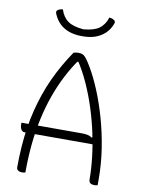

<svg xmlns="http://www.w3.org/2000/svg" viewBox="-100 -1002 800 1073"><g transform="rotate(10 300.0 -465.5)"><path d="M50 -270H394Q411 -270 425.5 -267Q440 -264 451 -256L473 -268V-220H78Q68 -220 62 -225.5Q56 -231 53 -240Q50 -249 50 -260ZM120 0Q117 1 112.5 2Q108 3 100 3Q94 3 87 1Q80 -1 75 -6Q70 -11 70 -20Q70 -80 74 -136.5Q78 -193 86 -245.5Q94 -298 106.5 -347.5Q119 -397 135 -443.5Q151 -490 171.5 -534.5Q192 -579 216.5 -622Q241 -665 269 -706Q277 -708 283 -709Q289 -710 297 -710Q312 -710 322.5 -704.5Q333 -699 344 -684Q355 -669 371 -642Q400 -593 428.5 -524.5Q457 -456 480 -375Q503 -294 516.5 -207.5Q530 -121 530 -34Q530 -23 530 -15.5Q530 -8 530 0Q526 1 522.5 2Q519 3 514 3Q505 3 497 1Q489 -1 484.5 -7Q480 -13 480 -23Q480 -81 472.5 -147Q465 -213 450 -283Q435 -353 413 -421.5Q391 -490 362 -554Q333 -618 297 -672L316 -660H287L307 -672Q270 -620 240.5 -562.5Q211 -505 188.5 -441.5Q166 -378 150.5 -307.5Q135 -237 127.5 -160.5Q120 -84 120 0ZM432 -934Q442 -933 450 -930Q458 -927 463 -922Q466 -919 466.5 -914Q467 -909 463 -900Q451 -870 429 -849Q407 -828 376 -816.5Q345 -805 304 -805H296Q256 -805 224.5 -816.5Q193 -828 171.5 -849Q150 -870 137 -900Q133 -909 133.5 -914Q134 -919 137 -922Q142 -927 150 -930Q158 -933 168 -934Q182 -891 211.5 -870Q241 -849 300 -844Q359 -849 388.5 -870Q418 -891 432 -934Z"/></g></svg>

Font: Recursive Monospace Casual Light
Style: Regular
Weight: 300
Version: Version 1.047